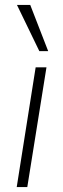

<svg xmlns="http://www.w3.org/2000/svg" viewBox="-20 -761 256 781"><path d="M48 0 125 -487H169L91 0ZM140 -553 49 -741H103L176 -553Z"/></svg>

Font: Nunito Sans 10pt SemiCondensed ExtraLight
Style: Italic
Weight: 250
Width: 4
Italic angle: -9°
Designer: Vernon Adams
Foundry: Vernon Adams
Version: Version 3.101;gftools[0.9.27]